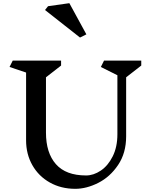

<svg xmlns="http://www.w3.org/2000/svg" viewBox="-20 -1167 938 1207"><path d="M773 -681V-310Q773 -205 722.5 -130Q672 -55 598 -17.5Q524 20 453 20Q364 20 293.5 -19.5Q223 -59 183.5 -128.5Q144 -198 144 -285V-711L40 -746L60 -786H364V-755L269 -681V-333Q269 -206 331.5 -135Q394 -64 521 -64Q568 -64 613.5 -94.5Q659 -125 688.5 -184Q718 -243 718 -323V-694L614 -746L634 -786H868V-755ZM483 -931 263 -1104 282 -1128 416 -1147 523 -951Z"/></svg>

Font: Inknut
Style: Antiqua
Weight: 400
Designer: Claus Eggers Srensen
Foundry: Claus Eggers Srensen
Version: Version 1.000; ttfautohint (v1.2) -l 7 -r 28 -G 50 -x 13 -D 